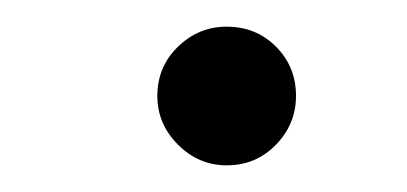

<svg xmlns="http://www.w3.org/2000/svg" viewBox="-20 -312 305 144"><path d="M98 -240Q98 -219 113.5 -203.5Q129 -188 150 -188Q172 -188 187 -203.5Q202 -219 202 -240Q202 -262 187 -277Q172 -292 150 -292Q129 -292 113.5 -277Q98 -262 98 -240Z"/></svg>

Font: SpinnyJost Regular
Style: Regular
Weight: 400
Version: Version 3.710